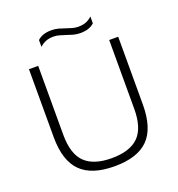

<svg xmlns="http://www.w3.org/2000/svg" viewBox="-161 -1052 1109 1193"><g transform="rotate(-20 393.5 -455.5)"><path d="M394 9Q243 9 170.8 -63.2Q98.5 -135.5 98.5 -291.5V-740H159.5V-284.5Q159.5 -158 217 -101.2Q274.5 -44.5 394 -44.5Q514 -44.5 571.5 -101.2Q629 -158 629 -284.5V-740H688.5V-291.5Q688.5 -135.5 616.8 -63.2Q545 9 394 9ZM476.5 -841.5Q451.5 -841.5 429.2 -847.8Q407 -854 386 -861.5Q367 -867.5 348.5 -873Q330 -878.5 310.5 -878.5Q281 -878.5 259.5 -870Q238 -861.5 219 -844V-889Q251 -920 311.5 -920Q336.5 -920 358.8 -913.8Q381 -907.5 402 -900Q421 -893.5 439.5 -888.2Q458 -883 477.5 -883Q507 -883 528.5 -891.2Q550 -899.5 569 -917.5V-872.5Q537 -841.5 476.5 -841.5Z"/></g></svg>

Font: Encode Sans Expanded Light
Style: Regular
Weight: 300
Width: 7
Designer: Multiple Designers
Foundry: Impallari Type
Version: Version 3.000; ttfautohint (v1.8.3) -l 8 -r 50 -G 200 -x 14 